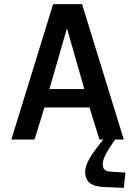

<svg xmlns="http://www.w3.org/2000/svg" viewBox="-20 -675 654 929"><path d="M195 -155 147 0H35L237 -655H377L579 0H537Q506 44 491.5 72Q477 100 477 119Q477 138 487 146.5Q497 155 521 156L587 160L579 234L484 230Q436 228 414 210Q392 192 392 156Q392 129 412.5 93Q433 57 480 0H461L413 -155ZM304 -538 219 -244H388Z"/></svg>

Font: Intel One Mono Medium
Style: Regular
Weight: 500
Monospace: yes
Designer: Fred Shallcrass
Foundry: Frere-Jones Type LLC
Version: Version 1.400;hotconv 1.1.0;makeotfexe 2.6.0;FJTRelease1.4